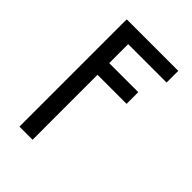

<svg xmlns="http://www.w3.org/2000/svg" viewBox="-215 -617 930 930"><g transform="rotate(45 250.0 -152.5)"><path d="M93 215V-520H446V-440H183V-310H382V-230H183V215Z"/></g></svg>

Font: Iosevka SS10 Medium
Style: Regular
Weight: 500
Monospace: yes
Designer: Belleve Invis
Foundry: Belleve Invis
Version: Version 28.0.6; ttfautohint (v1.8.4)